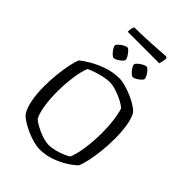

<svg xmlns="http://www.w3.org/2000/svg" viewBox="-296 -1173 1297 1297"><g transform="rotate(45 352.5 -524.5)"><path d="M337 0Q311 0 277.5 -9Q244 -18 210 -33Q176 -48 148.5 -65Q121 -82 107 -97Q82 -130 70 -190Q58 -250 58 -323Q58 -381 64 -437.5Q70 -494 79.5 -540Q89 -586 100 -612Q125 -633 169 -658.5Q213 -684 267.5 -702.5Q322 -721 380 -721Q405 -721 438 -712Q471 -703 505 -688.5Q539 -674 567 -656.5Q595 -639 609 -622Q630 -586 638.5 -528.5Q647 -471 647 -409Q647 -348 640.5 -289.5Q634 -231 624 -184.5Q614 -138 602 -112Q580 -89 539 -63Q498 -37 446 -18.5Q394 0 337 0ZM358 -64Q388 -64 421 -72.5Q454 -81 481 -93Q508 -105 519 -113Q537 -156 547.5 -227Q558 -298 558 -378Q558 -439 551 -493Q544 -547 532 -584Q527 -591 507.5 -603.5Q488 -616 461 -628Q434 -640 405.5 -648.5Q377 -657 354 -657Q327 -657 295 -650Q263 -643 233 -633Q203 -623 183 -613Q165 -570 155.5 -500Q146 -430 146 -359Q146 -294 154.5 -236Q163 -178 181 -140Q191 -128 212.5 -115Q234 -102 260 -90.5Q286 -79 312 -71.5Q338 -64 358 -64ZM437 -790Q429 -790 416 -802.5Q403 -815 393 -830.5Q383 -846 383 -856Q383 -865 396.5 -877Q410 -889 427 -898Q444 -907 453 -907Q462 -907 474 -894Q486 -881 495 -865Q504 -849 504 -840Q504 -831 491.5 -819.5Q479 -808 463.5 -799Q448 -790 437 -790ZM255 -790Q247 -790 234 -802.5Q221 -815 211 -830.5Q201 -846 201 -856Q201 -865 214.5 -877Q228 -889 244.5 -898Q261 -907 270 -907Q279 -907 291 -894Q303 -881 312.5 -865Q322 -849 322 -840Q322 -831 309.5 -819.5Q297 -808 281.5 -799Q266 -790 255 -790ZM197 -983Q197 -1004 200.5 -1017.5Q204 -1031 208 -1035Q238 -1035 280.5 -1036.5Q323 -1038 367 -1040.5Q411 -1043 446.5 -1045.5Q482 -1048 499 -1049L509 -1040Q508 -1021 504.5 -1005.5Q501 -990 498 -983Z"/></g></svg>

Font: Texturina 72pt
Style: Regular
Weight: 400
Designer: Guillermo Torres Carreño
Foundry: Omnibus-Type
Version: Version 1.002; ttfautohint (v1.8.3)